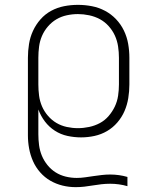

<svg xmlns="http://www.w3.org/2000/svg" viewBox="-20 -558 640 791"><path d="M292 213Q264 213 237.5 206.5Q211 200 187.5 186.5Q164 173 145.5 152Q127 131 116 106Q105 81 100 54Q95 27 95 0V-320Q95 -348 99.5 -376.5Q104 -405 116 -431Q128 -457 147 -478.5Q166 -500 191 -513.5Q216 -527 244 -532.5Q272 -538 301 -538Q330 -538 358.5 -532.5Q387 -527 412.5 -513.5Q438 -500 458 -479Q478 -458 490.5 -432Q503 -406 508 -377.5Q513 -349 513 -320V-210Q513 -182 508.5 -154Q504 -126 493 -100.5Q482 -75 463.5 -53.5Q445 -32 421 -18Q397 -4 369.5 2Q342 8 314 8Q286 8 258 2Q230 -4 206 -19.5Q182 -35 165 -57.5Q148 -80 138 -107V-5Q138 18 141 40.5Q144 63 152.5 83.5Q161 104 175.5 122Q190 140 209 152Q228 164 250.5 169.5Q273 175 296 175Q313 175 330.5 172.5Q348 170 365 167.5Q382 165 399.5 163Q417 161 434 161Q452 161 470 163.5Q488 166 505 171V209Q488 204 470 201.5Q452 199 434 199Q416 199 398 201Q380 203 362.5 206Q345 209 327.5 211Q310 213 292 213ZM301 -30Q324 -30 347.5 -35Q371 -40 391.5 -51Q412 -62 427.5 -80Q443 -98 453 -119Q463 -140 466.5 -163.5Q470 -187 470 -210V-320Q470 -343 466.5 -366.5Q463 -390 453.5 -411Q444 -432 428 -450Q412 -468 391.5 -479Q371 -490 347.5 -495Q324 -500 301 -500Q278 -500 255 -495Q232 -490 212.5 -478.5Q193 -467 177.5 -449Q162 -431 153 -410Q144 -389 141 -366Q138 -343 138 -320V-210Q138 -187 141 -164Q144 -141 153 -120Q162 -99 177.5 -81Q193 -63 212.5 -51.5Q232 -40 255 -35Q278 -30 301 -30Z"/></svg>

Font: Iosevka Curly XLtEx
Style: Regular
Weight: 200
Width: 7
Monospace: yes
Designer: Belleve Invis
Foundry: Belleve Invis
Version: Version 11.1.0; ttfautohint (v1.8.3)